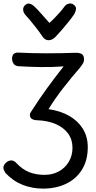

<svg xmlns="http://www.w3.org/2000/svg" viewBox="-28 -847 568 1131"><path d="M225 264Q163 264 107 242.5Q51 221 5 173Q1 167 -3.5 158Q-8 149 -8 142Q-8 125 7 111.5Q22 98 39 98Q48 98 56 103Q64 108 70 115Q105 152 145 167.5Q185 183 234 183Q281 183 318 163Q355 143 377 106.5Q399 70 399 23Q399 -25 373 -60.5Q347 -96 299.5 -116.5Q252 -137 186 -139Q169 -140 158.5 -147.5Q148 -155 148 -171Q148 -177 152 -184Q156 -191 163 -201Q199 -258 247.5 -325Q296 -392 347 -456Q280 -451 211.5 -452Q143 -453 80 -457Q60 -459 51.5 -472.5Q43 -486 43 -502Q43 -520 53 -529.5Q63 -539 84 -537Q161 -533 248 -533Q335 -533 412 -536Q430 -537 442.5 -533.5Q455 -530 461 -521.5Q467 -513 467 -497Q467 -484 460 -472.5Q453 -461 442 -447Q394 -392 344.5 -328.5Q295 -265 258 -204Q328 -194 379.5 -164.5Q431 -135 460 -88.5Q489 -42 489 20Q489 97 455 152Q421 207 361.5 235.5Q302 264 225 264ZM352 -809Q363 -823 380 -826Q397 -829 411 -815Q422 -805 419.5 -791Q417 -777 409 -763Q394 -741 373 -715Q352 -689 332 -666Q312 -643 299 -630Q289 -620 279 -615Q269 -610 258 -610Q248 -610 238.5 -615.5Q229 -621 222 -632Q206 -657 176.5 -694Q147 -731 120 -761Q110 -773 108.5 -788Q107 -803 117 -814Q131 -829 145.5 -825.5Q160 -822 172 -811Q193 -792 217.5 -763.5Q242 -735 263 -712Q277 -724 293 -740.5Q309 -757 325 -775Q341 -793 352 -809Z"/></svg>

Font: Playpen Sans
Style: Regular
Weight: 400
Designer: Laura Meseguer, Veronika Burian, José Scaglione, Kostas Bartsokas, Vera Evstafieva, Tom Grace, Yorlmar Campos
Foundry: TypeTogether
Version: Version 2.000